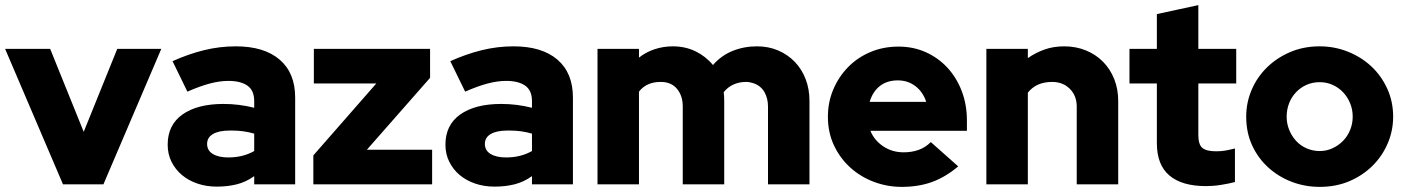

<svg xmlns="http://www.w3.org/2000/svg" viewBox="-22 -720 5488 750"><path d="M224 0 -2 -529H174L305 -205L436 -529H608L382 0Z M825 9Q784 9 749 -3Q714 -15 688.5 -36.5Q663 -58 648 -88Q633 -118 633 -155Q633 -232 691 -273Q749 -314 851 -314Q912 -314 971 -299V-325Q971 -367 944.5 -385.5Q918 -404 870 -404Q837 -404 798.5 -394Q760 -384 710 -362Q696 -392 681 -421.5Q666 -451 652 -481Q714 -509 775 -524Q836 -539 899 -539Q1010 -539 1070.5 -487Q1131 -435 1131 -339V0H971V-32Q939 -9 903 0Q867 9 825 9ZM787 -158Q787 -132 809.5 -118.5Q832 -105 870 -105Q927 -105 971 -130V-198Q930 -210 886 -210H875Q833 -210 810 -196.5Q787 -183 787 -158Z M1202 0V-113L1448 -394H1204V-529H1658V-416L1411 -135H1666V0Z M1910 9Q1869 9 1834 -3Q1799 -15 1773.5 -36.5Q1748 -58 1733 -88Q1718 -118 1718 -155Q1718 -232 1776 -273Q1834 -314 1936 -314Q1997 -314 2056 -299V-325Q2056 -367 2029.5 -385.5Q2003 -404 1955 -404Q1922 -404 1883.5 -394Q1845 -384 1795 -362Q1781 -392 1766 -421.5Q1751 -451 1737 -481Q1799 -509 1860 -524Q1921 -539 1984 -539Q2095 -539 2155.5 -487Q2216 -435 2216 -339V0H2056V-32Q2024 -9 1988 0Q1952 9 1910 9ZM1872 -158Q1872 -132 1894.5 -118.5Q1917 -105 1955 -105Q2012 -105 2056 -130V-198Q2015 -210 1971 -210H1960Q1918 -210 1895 -196.5Q1872 -183 1872 -158Z M2312 0V-529H2474V-495Q2502 -517 2536 -528Q2570 -539 2606 -539Q2655 -539 2695 -519.5Q2735 -500 2763 -466Q2795 -503 2839.5 -521Q2884 -539 2935 -539Q2980 -539 3017.5 -523Q3055 -507 3082.5 -478.5Q3110 -450 3125 -411Q3140 -372 3140 -326V0H2978V-304Q2978 -336 2964 -360.5Q2950 -385 2921 -395Q2906 -400 2892 -400Q2866 -400 2843.5 -390Q2821 -380 2805 -360Q2806 -352 2806.5 -343.5Q2807 -335 2807 -326V0H2645V-304Q2645 -346 2622.5 -373Q2600 -400 2559 -400Q2503 -400 2474 -362V0Z M3721 -70Q3671 -28 3618.5 -9Q3566 10 3500 10Q3444 10 3392 -9.5Q3340 -29 3300 -65Q3260 -101 3236 -151.5Q3212 -202 3212 -264Q3212 -321 3233 -370.5Q3254 -420 3290.5 -457.5Q3327 -495 3377.5 -516.5Q3428 -538 3488 -538Q3545 -538 3593.5 -516.5Q3642 -495 3678 -456.5Q3714 -418 3734.5 -365Q3755 -312 3755 -249V-209H3378Q3393 -172 3428 -148.5Q3463 -125 3508 -125Q3540 -125 3566.5 -134.5Q3593 -144 3614 -165Q3641 -141 3667.5 -117.5Q3694 -94 3721 -70ZM3485 -406Q3443 -406 3415 -384Q3387 -362 3375 -322H3596Q3584 -360 3554.5 -383Q3525 -406 3485 -406Z M3831 0V-529H3993V-493Q4023 -514 4058 -526.5Q4093 -539 4135 -539Q4181 -539 4220 -523Q4259 -507 4287 -478.5Q4315 -450 4330.5 -411Q4346 -372 4346 -326V0H4184V-304Q4184 -346 4157 -373Q4130 -400 4088 -400Q4026 -400 3993 -358V0Z M4497 -161V-394H4390V-529H4497V-665Q4538 -674 4578 -682.5Q4618 -691 4659 -700V-529H4807V-394H4659V-193Q4659 -155 4675 -142Q4691 -129 4729 -129Q4749 -129 4765.5 -132Q4782 -135 4802 -140V-9Q4791 -6 4776.5 -3Q4762 0 4746 2.5Q4730 5 4715 6Q4700 7 4689 7Q4595 7 4546 -34.5Q4497 -76 4497 -161Z M4846 -264Q4846 -319 4867 -368.5Q4888 -418 4926.5 -456Q4965 -494 5017.5 -516.5Q5070 -539 5133 -539Q5191 -539 5243.5 -518Q5296 -497 5335 -460.5Q5374 -424 5397 -373.5Q5420 -323 5420 -264Q5420 -210 5399 -160.5Q5378 -111 5340 -73Q5302 -35 5249.5 -12.5Q5197 10 5133 10Q5076 10 5024.5 -9.5Q4973 -29 4933 -65Q4893 -101 4869.5 -151.5Q4846 -202 4846 -264ZM5133 -130Q5160 -130 5183.5 -141Q5207 -152 5224.5 -170Q5242 -188 5252 -212.5Q5262 -237 5262 -264Q5262 -292 5252 -316.5Q5242 -341 5224.5 -359.5Q5207 -378 5183.5 -388.5Q5160 -399 5133 -399Q5105 -399 5081.5 -388.5Q5058 -378 5040.5 -359.5Q5023 -341 5013.5 -316.5Q5004 -292 5004 -264Q5004 -237 5014 -212.5Q5024 -188 5041 -169.5Q5058 -151 5082 -140.5Q5106 -130 5133 -130Z"/></svg>

Font: Rosa Sans Black
Style: Regular
Weight: 900
Designer: Pentagram / MCKL
Foundry: Pentagram / MCKL
Version: Version 1.005;September 16, 2019;FontCreator 11.5.0.2425 64-